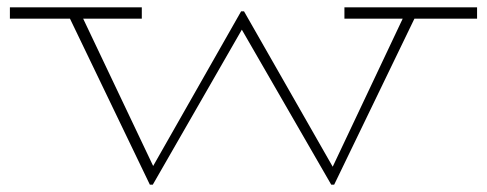

<svg xmlns="http://www.w3.org/2000/svg" viewBox="-20 -491 1328 524"><path d="M1282 -440H1111L892 13H884L640 -410L397 13H389L171 -440H7V-471H367V-440H207L398 -38L638 -460H646L888 -36L1079 -440H920V-471H1282Z"/></svg>

Font: BioRhyme Expanded ExtraLight
Style: Regular
Weight: 275
Width: 7
Designer: Aoife Mooney
Foundry: Aoife Mooney Type
Version: Version 1.001